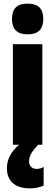

<svg xmlns="http://www.w3.org/2000/svg" viewBox="-20 -796 305 1056"><path d="M132 -776C72 -776 46 -748 46 -691C46 -635 75 -607 132 -607C189 -607 218 -635 218 -691C218 -747 192 -776 132 -776ZM140 93C140 65 149 44 190 0H213V-553H51V0H85C34 43 18 89 18 129C18 198 60 240 145 240C178 240 204 232 220 225V122C210 128 199 133 181 133C155 133 140 115 140 93Z"/></svg>

Font: Noto Sans Arabic UI XCn Bk
Style: Regular
Weight: 900
Width: 2
Designer: Monotype Design Team, Nadine Chahine and Nizar Qandah
Foundry: Monotype Imaging Inc.
Version: Version 2.010